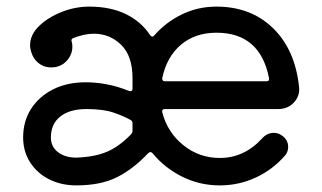

<svg xmlns="http://www.w3.org/2000/svg" viewBox="-20 -538 973 581"><path d="M885 -275Q888 -248 869.5 -228Q851 -208 822 -208H479Q469 -208 471 -198Q487 -137 535 -98.5Q583 -60 645 -60Q719 -60 773 -119Q788 -136 809 -136Q822 -136 833 -128Q852 -115 852 -93Q852 -79 843 -68Q806 -25 754.5 -1Q703 23 645 23Q584 23 531 -3.5Q478 -30 442 -74Q436 -81 429 -75Q384 -27 334.5 -2Q285 23 211 23Q165 23 128.5 4.5Q92 -14 71 -47Q50 -80 50 -122Q50 -171 74 -208.5Q98 -246 140.5 -267.5Q183 -289 240 -289Q270 -289 302.5 -283Q335 -277 370 -263Q371 -263 372 -262.5Q373 -262 374 -262Q381 -262 381 -270V-301Q381 -369 346.5 -402.5Q312 -436 264 -436Q249 -436 233.5 -432.5Q218 -429 202 -423Q194 -420 197 -412Q198 -408 198.5 -404.5Q199 -401 199 -397Q199 -372 181 -353Q163 -334 135 -334Q116 -334 101.5 -343.5Q87 -353 79 -369Q71 -387 71 -401Q71 -433 98.5 -459.5Q126 -486 167 -502Q208 -518 250 -518Q314 -518 360.5 -495.5Q407 -473 434 -432Q441 -423 447 -431Q482 -471 530.5 -494.5Q579 -518 635 -518Q739 -518 806 -453Q873 -388 885 -275ZM471 -302V-300Q471 -292 479 -292H786Q796 -292 794 -302Q767 -439 635 -439Q571 -439 528 -403Q485 -367 471 -302ZM211 -61Q266 -63 303 -78.5Q340 -94 376 -131Q381 -136 381 -142V-165Q381 -172 375 -175Q354 -187 323 -197.5Q292 -208 242 -208Q191 -208 162.5 -185.5Q134 -163 134 -122Q134 -94 155.5 -77.5Q177 -61 211 -61Z"/></svg>

Font: Kiwi Maru Medium
Style: Regular
Weight: 500
Designer: Hiroki-Chan
Version: Version 1.100